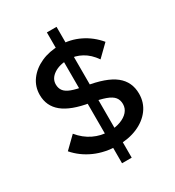

<svg xmlns="http://www.w3.org/2000/svg" viewBox="-220 -960 1100 1205"><g transform="rotate(-30 330.0 -357.5)"><path d="M49 -119 131 -199Q172 -149 225 -123.5Q278 -98 336 -98Q383 -98 419.5 -111.5Q456 -125 476.5 -148.5Q497 -172 497 -203Q497 -233 481 -253Q465 -273 426.5 -287Q388 -301 323 -312Q195 -333 134 -382.5Q73 -432 73 -513Q73 -573 107.5 -620Q142 -667 201.5 -694Q261 -721 336 -721Q413 -721 480.5 -688Q548 -655 597 -596L515 -516Q480 -567 434 -592Q388 -617 339 -617Q274 -617 233.5 -589.5Q193 -562 193 -520Q193 -492 207.5 -473Q222 -454 255.5 -441.5Q289 -429 347 -419Q489 -397 553 -346Q617 -295 617 -209Q617 -145 581 -96.5Q545 -48 482.5 -21Q420 6 339 6Q249 6 174.5 -27Q100 -60 49 -119ZM378 -372H308V-831H378ZM376 116H306V-362H376Z"/></g></svg>

Font: Wix Madefor Display
Style: Bold
Weight: 700
Designer: Dalton Maag Ltd
Foundry: Dalton Maag Ltd
Version: Version 3.100